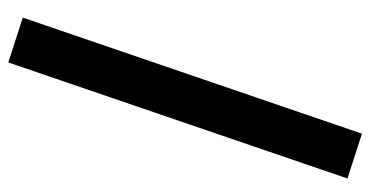

<svg xmlns="http://www.w3.org/2000/svg" viewBox="-242 -576 922 479"><g transform="rotate(-90 219.5 -337.0)"><path d="M414.6 -741.7 125 104.5 13.2 68.4 302.7 -777.8Z"/></g></svg>

Font: Vazirmatn RD Black
Style: Regular
Weight: 900
Designer: Saber Rastikerdar
Foundry: Saber Rastikerdar
Version: Version 32.102